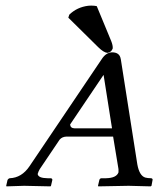

<svg xmlns="http://www.w3.org/2000/svg" viewBox="-20 -660 562 682"><path d="M323.7 -638.2 375 -514.2Q381.3 -498.5 380.4 -487.8Q375.5 -474.1 361.3 -472.2Q348.1 -473.6 329.1 -492.2L222.7 -597.2L226.1 -607.9Q253.9 -634.8 293.9 -639.6Q299.3 -640.1 303.7 -640.1Q315.4 -640.1 323.7 -638.2ZM191.9 -164.1 121.1 -59.1Q115.7 -49.3 115.2 -45.9Q114.3 -43.9 113.8 -42Q115.7 -27.3 148.9 -26.9H161.1Q166 -25.4 166 -21L161.1 0L159.2 2Q158.7 2 65.9 0L2.9 2L2 0L6.8 -21Q9.8 -25.9 14.2 -26.9Q57.1 -28.3 85 -69.8L340.8 -449.2Q356.4 -473.6 377.9 -474.1Q404.8 -474.1 408.7 -451.2Q408.7 -449.7 409.2 -449.2L467.8 -76.2Q475.1 -35.6 496.1 -29.3Q504.9 -26.9 517.1 -26.9Q522.9 -25.4 522 -21L518.1 0L515.1 2Q514.2 2 437 0L329.1 2L328.1 0L333 -21Q334.5 -25.9 339.8 -26.9H356.9Q394 -27.8 400.9 -47.9V-59.1L381.8 -174.8H215.8Q200.7 -174.3 191.9 -164.1ZM377.9 -204.1 348.1 -393.1H347.2L229 -217.8Q230 -204.6 245.1 -204.1Z"/></svg>

Font: Linux Libertine Capitals O
Style: Bold Italic Samll Caps
Weight: 400
Italic angle: -12°
Designer: Philipp H. Poll
Foundry: Philipp H. Poll
Version: Version 5.0.4